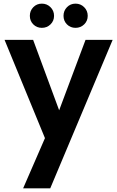

<svg xmlns="http://www.w3.org/2000/svg" viewBox="-20 -773 645 1055"><path d="M450 -554H599L256 262H107L227 -14L5 -554H162L305 -167ZM210 -620Q182 -620 163 -639Q144 -658 144 -686Q144 -714 163 -733.5Q182 -753 210 -753Q238 -753 257.5 -733.5Q277 -714 277 -686Q277 -658 257.5 -639Q238 -620 210 -620ZM395 -620Q367 -620 348 -639Q329 -658 329 -686Q329 -714 348 -733.5Q367 -753 395 -753Q423 -753 442.5 -733.5Q462 -714 462 -686Q462 -658 442.5 -639Q423 -620 395 -620Z"/></svg>

Font: Poppins SemiBold
Style: Regular
Weight: 600
Designer: Ninad Kale (Devanagari), Jonny Pinhorn (Latin)
Foundry: Indian Type Foundry
Version: Version 3.002 2017